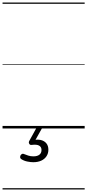

<svg xmlns="http://www.w3.org/2000/svg" viewBox="-20 -1009 685 1508"><path d="M241 265Q220 265 193.5 259.5Q167 254 146 240Q138 234 138 226Q138 218 142 210Q148 202 154.5 199.5Q161 197 169 201Q184 207 202 213Q220 219 242 219Q273 219 289.5 206Q306 193 306 169Q306 145 287 134.5Q268 124 230 129Q222 130 217.5 128Q213 126 210 121Q206 114 206.5 108Q207 102 212 94L266 -4H311L249 107L234 94Q272 84 300 90.5Q328 97 344 116.5Q360 136 360 167Q360 196 345 218.5Q330 241 303.5 253Q277 265 241 265ZM0 469H645V479H0ZM0 -20H645V0H0ZM0 -505H645V-500H0ZM0 -989H645V-979H0Z"/></svg>

Font: Playwrite DE VA Guides
Style: Regular
Weight: 400
Designer: Veronika Burian, José Scaglione
Foundry: TypeTogether
Version: Version 1.003